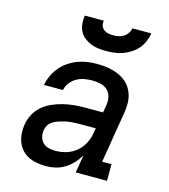

<svg xmlns="http://www.w3.org/2000/svg" viewBox="-112 -839 825 936"><g transform="rotate(15 300.0 -371.0)"><path d="M206 8Q171 8 138.5 -1.5Q106 -11 84 -35Q62 -59 55 -92.5Q48 -126 54 -161Q58 -188 71.5 -213.5Q85 -239 107 -257.5Q129 -276 155.5 -287.5Q182 -299 209 -305.5Q236 -312 263 -314.5Q290 -317 317 -317H408L415 -359Q418 -380 413 -399.5Q408 -419 393.5 -432Q379 -445 359 -449.5Q339 -454 318 -454Q298 -454 278 -450.5Q258 -447 240 -437Q222 -427 208.5 -410Q195 -393 191 -372H95Q100 -397 110.5 -420Q121 -443 137.5 -463Q154 -483 176 -498Q198 -513 221.5 -522Q245 -531 269.5 -534.5Q294 -538 318 -538Q339 -538 359.5 -536Q380 -534 399.5 -528.5Q419 -523 436.5 -514.5Q454 -506 468.5 -493Q483 -480 493 -463Q503 -446 508 -426.5Q513 -407 512.5 -386.5Q512 -366 509 -345L466 -84H513V0H355L370 -90Q357 -68 339.5 -49Q322 -30 300 -16.5Q278 -3 254 2.5Q230 8 206 8ZM232 -76Q260 -76 287.5 -84.5Q315 -93 337.5 -112Q360 -131 373 -157Q386 -183 390 -211L394 -233H317Q305 -233 293 -232.5Q281 -232 269 -231Q257 -230 245 -227.5Q233 -225 221 -221.5Q209 -218 197.5 -213.5Q186 -209 175.5 -201Q165 -193 159 -182Q153 -171 151 -159Q148 -141 152.5 -124Q157 -107 169 -95.5Q181 -84 198 -80Q215 -76 232 -76ZM345 -610Q324 -610 304 -612.5Q284 -615 266 -622.5Q248 -630 233 -642Q218 -654 209 -671.5Q200 -689 198.5 -709.5Q197 -730 200 -750H296Q293 -737 297 -725Q301 -713 310.5 -705.5Q320 -698 333 -695.5Q346 -693 358 -693Q372 -693 385 -695.5Q398 -698 410 -705.5Q422 -713 430 -725Q438 -737 440 -750H536Q532 -729 523.5 -708.5Q515 -688 501 -671.5Q487 -655 468 -642.5Q449 -630 428 -622.5Q407 -615 386 -612.5Q365 -610 345 -610Z"/></g></svg>

Font: Iosevka Slab MdExObl
Style: Regular
Weight: 500
Width: 7
Italic angle: -9°
Monospace: yes
Designer: Belleve Invis
Foundry: Belleve Invis
Version: Version 11.1.1; ttfautohint (v1.8.3)